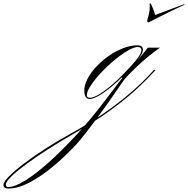

<svg xmlns="http://www.w3.org/2000/svg" viewBox="-547 -572 1099 1123"><path d="M-22 7Q-54 7 -54 -43Q-54 -75 -34.5 -112Q-15 -149 17.5 -183.5Q50 -218 90.5 -246Q131 -274 174.5 -290.5Q218 -307 256 -307Q289 -307 289 -281Q289 -263 266.5 -232Q244 -201 184 -138Q143 -96 103 -63Q63 -30 30 -11.5Q-3 7 -22 7ZM-21 0Q7 0 62 -39.5Q117 -79 179 -143Q237 -203 258.5 -232.5Q280 -262 280 -280Q280 -297 259 -297Q240 -297 210.5 -281.5Q181 -266 147.5 -240.5Q114 -215 81 -184Q48 -153 21 -121Q-6 -89 -22.5 -61.5Q-39 -34 -39 -15Q-39 0 -21 0ZM355 -154Q306 -100 241 -41Q176 18 87 81.5Q-2 145 -121 213Q-199 258 -270 303.5Q-341 349 -395.5 389.5Q-450 430 -481.5 461Q-513 492 -513 508Q-513 522 -499 522Q-461 522 -399 483.5Q-337 445 -260 376Q-183 307 -99 216Q-15 125 65 19Q79 1 94.5 -19.5Q110 -40 130.5 -67Q151 -94 180 -132L183 -118H158L263 -226L318 -293H389Q355 -270 317 -238.5Q279 -207 243.5 -173Q208 -139 180 -107Q86 31 15.5 126Q-55 221 -100 272Q-217 396 -320 463.5Q-423 531 -497 531Q-527 531 -527 509Q-527 492 -493 458Q-459 424 -402 381Q-345 338 -273.5 292.5Q-202 247 -127 206Q-25 150 63.5 88.5Q152 27 223 -35Q294 -97 342 -151L353 -163H364ZM531 -548 532 -544Q517 -538 486.5 -523Q456 -508 421 -491Q386 -474 359 -460Q332 -446 323 -441Q314 -441 314 -451Q319 -468 324 -490Q329 -512 329 -532Q329 -537 329 -541.5Q329 -546 328 -550Q328 -552 332 -552Q334 -552 336 -549Q344 -532 350 -517Q356 -502 360 -484Z"/></svg>

Font: Ballet 24pt
Style: Regular
Weight: 400
Designer: Maximiliano R. Sproviero
Foundry: Omnibus-Type
Version: Version 1.100